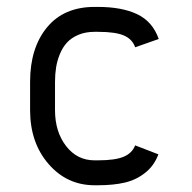

<svg xmlns="http://www.w3.org/2000/svg" viewBox="-20 -532 565 564"><path d="M267.6 -438.5H257.8Q231 -438.5 210.2 -429.7Q189.5 -420.9 176.8 -407Q164.1 -393.1 156 -373.5Q147.9 -354 144.8 -334Q141.6 -314 141.6 -291.5V-208.5Q141.6 -145 174.1 -103Q206.5 -61 257.8 -61H267.6Q317.9 -61 343 -71.5Q368.2 -82 377 -105L445.3 -78.6Q432.6 -44.9 406.2 -24.2Q379.9 -3.4 346.4 4.4Q313 12.2 267.6 12.2H257.8Q176.8 12.2 122.6 -50.3Q68.4 -112.8 68.4 -208.5V-291.5Q68.4 -391.1 117.9 -451.4Q167.5 -511.7 257.8 -511.7H267.6Q337.9 -511.7 383.1 -490.2Q428.2 -468.8 446.3 -417.5L377 -393.1Q369.1 -416.5 344.5 -427.5Q319.8 -438.5 267.6 -438.5Z"/></svg>

Font: Anka/Coder Condensed
Style: Regular
Weight: 400
Width: 4
Monospace: yes
Version: Version 1.100